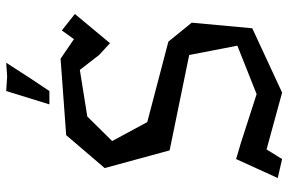

<svg xmlns="http://www.w3.org/2000/svg" viewBox="-175 -744 928 618"><g transform="rotate(-90 289.0 -435.0)"><path d="M25 0ZM409 -704 472 -661 500 -700 553 -658 459 -545 421 -580 373 -642 223 -618 144 -538 205 -425 464 -357 525 -282 507 -87 300 9 117 -41 86 9 25 -5 86 -139 137 -124 295 -73 451 -135 421 -290 114 -353 57 -562 163 -686ZM262 -740 305 -879 352 -876 396 -879 347 -803 305 -740Z"/></g></svg>

Font: Underdog
Style: Regular
Weight: 400
Designer: Sergey Steblina
Foundry: Sergey Steblina, Jovanny Lemonad
Version: Version 1.001; ttfautohint (v0.9)